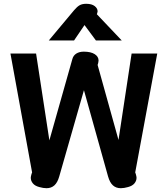

<svg xmlns="http://www.w3.org/2000/svg" viewBox="-20 -982 883 1011"><path d="M142 -46Q142 -52 146 -66L149 -74L35 -700H170L240 -243L361 -671Q366 -690 382 -700Q398 -710 421 -710Q458 -710 478.5 -697Q499 -684 499 -663Q499 -658 497 -650L494 -640L604 -245L673 -700H808L692 -74L695 -66Q699 -52 699 -46Q699 -30 688 -16.5Q677 -3 654 3Q633 9 616 9Q591 9 574.5 -6Q558 -21 549 -53L422 -507L292 -53Q283 -21 266.5 -6Q250 9 225 9Q208 9 187 3Q164 -3 153 -16.5Q142 -30 142 -46ZM370 -928Q386 -947 399.5 -954.5Q413 -962 434 -962Q463 -962 478.5 -950Q494 -938 494 -922Q494 -919 492 -913L490 -907L621 -769H485L425 -850L370 -769H237Z"/></svg>

Font: Niramit
Style: Bold
Weight: 700
Designer: Katatrad Aksorn Co.,Ltd.
Foundry: Cadson Demak Co.,Ltd.
Version: Version 1.001; ttfautohint (v1.6)